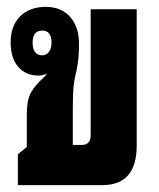

<svg xmlns="http://www.w3.org/2000/svg" viewBox="-20 -539 462 559"><path d="M32 0V-90L58 -111V-204Q58 -248 70 -269.5Q82 -291 108 -314Q114 -320 117 -325Q106 -319 92 -319Q55 -319 33 -344.5Q11 -370 11 -415Q11 -464 38.5 -491.5Q66 -519 114 -519Q158 -519 184 -490Q210 -461 210 -411Q210 -390 208.5 -372Q207 -354 202 -330Q195 -302 193.5 -278.5Q192 -255 192 -219V-117H218Q244 -117 244 -146V-512H378V-115Q378 0 278 0ZM103 -378Q115 -378 122.5 -388Q130 -398 130 -415Q130 -450 103 -450Q75 -450 75 -415Q75 -378 103 -378Z"/></svg>

Font: Noto Sans Thai Looped UI Condensed ExtraBold
Style: Regular
Weight: 800
Width: 3
Designer: Cadson Demak Team
Foundry: Cadson Demak Co., Ltd.
Version: Version 1.000